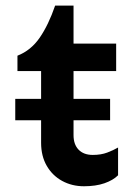

<svg xmlns="http://www.w3.org/2000/svg" viewBox="-20 -647 466 682"><path d="M34.2 -219.7V-295.9H371.1V-219.7ZM278.3 14.6Q235.4 14.6 200.7 -4.4Q166 -23.4 146 -58.1Q126 -92.8 126 -139.6V-394.5H42V-449.2Q89.8 -467.8 121.1 -513.2Q152.3 -558.6 175.8 -627H241.2V-492.2H392.6V-394.5H241.2V-167Q241.2 -133.8 259.3 -115.2Q277.3 -96.7 309.6 -96.7Q338.9 -96.7 360.8 -105Q382.8 -113.3 399.4 -123V-24.4Q381.8 -6.8 351.1 3.9Q320.3 14.6 278.3 14.6Z"/></svg>

Font: Sen SemiBold
Style: Regular
Weight: 600
Designer: Kosal Sen, Philatype
Foundry: Philatype
Version: Version 2.000;gftools[0.9.31]